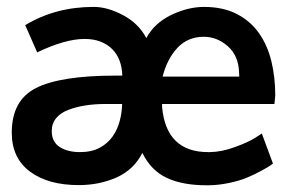

<svg xmlns="http://www.w3.org/2000/svg" viewBox="-20 -534 907 565"><path d="M684.1 -308.6 683.6 -319.8Q682.1 -370.1 650.4 -397.9Q618.7 -425.8 579.6 -425.8Q532.7 -425.8 502 -393.1Q471.7 -360.4 458.5 -308.6ZM215.3 -86.4Q249.5 -86.4 273.2 -99.1Q296.9 -111.8 311.3 -132.3Q325.7 -152.8 332.3 -178Q338.9 -203.1 339.4 -228H290.5Q226.6 -228 181.6 -210.9Q158.2 -202.1 145.3 -186.3Q132.3 -170.4 132.3 -148.4Q132.3 -116.7 155.5 -101.6Q178.7 -86.4 215.3 -86.4ZM211.9 10.7Q121.1 10.7 67.9 -29.3Q14.6 -69.3 14.6 -143.6Q14.6 -238.8 85.9 -274.9Q157.7 -311.5 319.8 -311.5H339.8Q339.4 -335.4 331.8 -355.5Q324.2 -375.5 310.1 -389.6Q295.9 -403.8 275.6 -411.6Q255.4 -419.4 229 -419.4Q171.9 -419.4 89.4 -379.9L54.2 -460Q143.1 -513.7 255.9 -513.7Q296.4 -513.7 342.3 -489.3Q387.7 -465.3 410.6 -421.9Q433.1 -464.8 482.4 -489.3Q532.7 -513.7 580.6 -513.7H582Q638.2 -513.2 677.7 -492.4Q717.3 -471.7 742.2 -436.3Q767.1 -400.9 778.6 -353.8Q790 -306.6 790 -253.4L787.6 -228H457V-218.8Q469.2 -86.4 592.8 -86.4H597.2Q632.8 -86.9 670.9 -101.1Q710 -115.2 730 -127.9L750.5 -141.1L783.2 -52.7Q781.7 -51.3 779.5 -49.8Q777.3 -48.3 773.7 -45.9Q770 -43.5 763.9 -39.8Q757.8 -36.1 747.6 -30.8Q737.8 -25.4 727.5 -20.5Q717.3 -15.6 706.5 -11.2Q696.3 -6.8 683.1 -2.9Q669.9 1 655 4.2Q640.1 7.3 624.3 9.3Q608.4 11.2 593.3 11.2H587.4Q517.6 11.2 471.2 -10.3Q424.8 -31.7 398.9 -84Q374 -34.7 322.8 -11.7Q272 10.7 211.9 10.7Z"/></svg>

Font: Ride
Style: Bold
Weight: 700
Version: Version 3.000